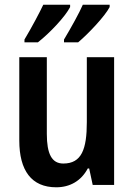

<svg xmlns="http://www.w3.org/2000/svg" viewBox="-20 -786 570 816"><path d="M446 -756V-766H332C318 -733 282 -668 252 -618V-606H312C355 -642 426 -717 446 -756ZM278 -756V-766H164C148 -732 115 -670 84 -618V-606H141C192 -646 257 -715 278 -756ZM465 -543H349V-267C349 -152 327 -91 249 -91C200 -91 179 -132 179 -217V-543H62V-189C62 -61 114 10 219 10C277 10 325 -17 353 -70H359L374 0H465Z"/></svg>

Font: Noto Sans Lao UI Cond SemBd
Style: Regular
Weight: 600
Width: 3
Designer: Monotype Design Team
Foundry: Monotype Imaging Inc.
Version: Version 2.000